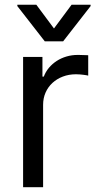

<svg xmlns="http://www.w3.org/2000/svg" viewBox="-20 -784 412 804"><path d="M76.7 -545.5H157.7V-463.1H163.4Q170.8 -483.3 184.8 -500Q198.9 -516.7 217.5 -528.8Q236.2 -540.8 258.5 -547.4Q280.9 -554 305.4 -554Q310 -554 316.2 -553.8Q322.4 -553.6 328.5 -553.4Q334.5 -553.3 340.2 -553.1Q345.9 -552.9 349.4 -552.6V-467.3Q347.3 -468 342.2 -468.9Q337 -469.8 330.1 -470.7Q323.2 -471.6 315 -472.3Q306.8 -473 298.3 -473Q268.5 -473 243.3 -463.4Q218 -453.8 199.6 -436.8Q181.1 -419.7 170.8 -396.3Q160.5 -372.9 160.5 -345.2V0H76.7ZM206 -664.8 279.8 -764.2H359.4V-758.5L244.3 -610.8H167.6L52.6 -758.5V-764.2H132.1Z"/></svg>

Font: Fast_Sans
Style: Regular
Weight: 400
Designer: Rasmus Andersson
Foundry: rsms
Version: Version 3.018;git-588b23468